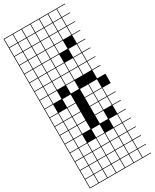

<svg xmlns="http://www.w3.org/2000/svg" viewBox="-319 -1079 1177 1460"><g transform="rotate(-30 269.0 -349.0)"><path d="M0 307.7V-1004.8H538.5V-1000H466.3V-927.9H538.5V-923.1H466.3V-851H538.5V-846.2H466.3V-774H538.5V-769.2H466.3V-697.1H538.5V-692.3H466.3V-620.2H538.5V-615.4H466.3V-543.3H538.5V-538.5H466.3V-466.3H538.5V-461.5H466.3V-389.4H538.5V-307.7H466.3V-235.6H538.5V-230.8H466.3V-158.7H538.5V-153.8H466.3V-81.7H538.5V-76.9H466.3V-4.8H538.5V0H466.3V72.1H538.5V76.9H466.3V149H538.5V153.8H466.3V226H538.5V230.8H466.3V302.9H538.5V307.7ZM389.4 -927.9H461.5V-1000H389.4ZM312.5 -927.9H384.6V-1000H312.5ZM235.6 -927.9H307.7V-1000H235.6ZM158.7 -927.9H230.8V-1000H158.7ZM81.7 -927.9H153.8V-1000H81.7ZM4.8 -927.9H76.9V-1000H4.8ZM389.4 -851H461.5V-923.1H389.4ZM312.5 -851H384.6V-923.1H312.5ZM235.6 -851H307.7V-923.1H235.6ZM158.7 -851H230.8V-923.1H158.7ZM81.7 -851H153.8V-923.1H81.7ZM4.8 -851H76.9V-923.1H4.8ZM389.4 -774H461.5V-846.2H389.4ZM312.5 -774H384.6V-846.2H312.5ZM235.6 -774H307.7V-846.2H235.6ZM158.7 -774H230.8V-846.2H158.7ZM81.7 -774H153.8V-846.2H81.7ZM4.8 -774H76.9V-846.2H4.8ZM158.7 -697.1H230.8V-769.2H158.7ZM235.6 -697.1H307.7V-769.2H235.6ZM312.5 -697.1H384.6V-769.2H312.5ZM81.7 -697.1H153.8V-769.2H81.7ZM4.8 -697.1H76.9V-769.2H4.8ZM389.4 -620.2H461.5V-692.3H389.4ZM235.6 -620.2H307.7V-692.3H235.6ZM158.7 -620.2H230.8V-692.3H158.7ZM81.7 -620.2H153.8V-692.3H81.7ZM4.8 -620.2H76.9V-692.3H4.8ZM312.5 -543.3H384.6V-615.4H312.5ZM389.4 -543.3H461.5V-615.4H389.4ZM235.6 -543.3H307.7V-615.4H235.6ZM158.7 -543.3H230.8V-615.4H158.7ZM81.7 -543.3H153.8V-615.4H81.7ZM4.8 -543.3H76.9V-615.4H4.8ZM81.7 -466.3H153.8V-538.5H81.7ZM235.6 -466.3H307.7V-538.5H235.6ZM312.5 -466.3H384.6V-538.5H312.5ZM158.7 -466.3H230.8V-538.5H158.7ZM4.8 -466.3H76.9V-538.5H4.8ZM389.4 -466.3H461.5V-538.5H389.4ZM81.7 -389.4H153.8V-461.5H81.7ZM4.8 -389.4H76.9V-461.5H4.8ZM235.6 -389.4H307.7V-461.5H235.6ZM312.5 -312.5H384.6V-384.6H312.5ZM158.7 -312.5H230.8V-384.6H158.7ZM4.8 -312.5H76.9V-384.6H4.8ZM389.4 -312.5H461.5V-384.6H389.4ZM312.5 -235.6H384.6V-307.7H312.5ZM158.7 -235.6H230.8V-307.7H158.7ZM81.7 -235.6H153.8V-307.7H81.7ZM4.8 -235.6H76.9V-307.7H4.8ZM389.4 -235.6H461.5V-307.7H389.4ZM230.8 -230.8H158.7V-158.7H230.8ZM4.8 -158.7H76.9V-230.8H4.8ZM81.7 -158.7H153.8V-230.8H81.7ZM312.5 -158.7H384.6V-230.8H312.5ZM389.4 -158.7H461.5V-230.8H389.4ZM4.8 -81.7H76.9V-153.8H4.8ZM81.7 -81.7H153.8V-153.8H81.7ZM312.5 -81.7H384.6V-153.8H312.5ZM158.7 -81.7H230.8V-153.8H158.7ZM235.6 -4.8H307.7V-76.9H235.6ZM81.7 -4.8H153.8V-76.9H81.7ZM389.4 -4.8H461.5V-76.9H389.4ZM4.8 -4.8H76.9V-76.9H4.8ZM235.6 72.1H307.7V0H235.6ZM81.7 72.1H153.8V0H81.7ZM312.5 72.1H384.6V0H312.5ZM158.7 72.1H230.8V0H158.7ZM4.8 72.1H76.9V0H4.8ZM389.4 72.1H461.5V0H389.4ZM235.6 149H307.7V76.9H235.6ZM81.7 149H153.8V76.9H81.7ZM312.5 149H384.6V76.9H312.5ZM158.7 149H230.8V76.9H158.7ZM4.8 149H76.9V76.9H4.8ZM389.4 149H461.5V76.9H389.4ZM389.4 226H461.5V153.8H389.4ZM81.7 226H153.8V153.8H81.7ZM158.7 226H230.8V153.8H158.7ZM312.5 226H384.6V153.8H312.5ZM235.6 226H307.7V153.8H235.6ZM4.8 226H76.9V153.8H4.8ZM389.4 302.9H461.5V230.8H389.4ZM312.5 302.9H384.6V230.8H312.5ZM81.7 302.9H153.8V230.8H81.7ZM235.6 302.9H307.7V230.8H235.6ZM4.8 302.9H76.9V230.8H4.8ZM158.7 302.9H230.8V230.8H158.7Z"/></g></svg>

Font: Jacquarda Bastarda 9 Charted
Style: Regular
Weight: 400
Designer: Sarah Cadigan-Fried
Version: Version 1.000; ttfautohint (v1.8.4.7-5d5b)